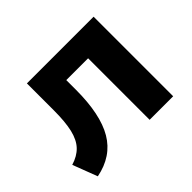

<svg xmlns="http://www.w3.org/2000/svg" viewBox="-122 -679 865 865"><g transform="rotate(-45 311.0 -246.0)"><path d="M61 15 16 -103Q59 -116 84 -142.5Q109 -169 120 -215.5Q131 -262 131 -336V-507H556V0H406V-392H267V-331Q267 -174 217.5 -90Q168 -6 61 15Z"/></g></svg>

Font: Mulish ExtraBold
Style: Regular
Weight: 800
Designer: Vernon Adams
Foundry: Vernon Adams
Version: Version 3.603; ttfautohint (v1.8.3)